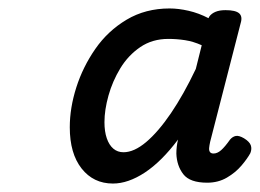

<svg xmlns="http://www.w3.org/2000/svg" viewBox="-20 -933 614 454"><path d="M247 -499Q201 -499 173 -534.5Q145 -570 145 -632Q145 -678 160.5 -726.5Q176 -775 205.5 -817.5Q235 -860 279.5 -886.5Q324 -913 381 -913Q402 -913 426 -907.5Q450 -902 473 -890L475 -894Q480 -901 489.5 -905Q499 -909 513 -909Q537 -909 545.5 -901.5Q554 -894 549 -878L477 -598Q475 -589 474.5 -583Q474 -577 476.5 -573.5Q479 -570 485 -570Q494 -570 503 -578Q512 -586 524 -603Q530 -610 537.5 -611.5Q545 -613 557 -606Q570 -598 573 -589.5Q576 -581 572 -571Q565 -558 551 -541.5Q537 -525 516.5 -513Q496 -501 470 -501Q429 -501 413.5 -521Q398 -541 397 -570Q397 -578 398 -586.5Q399 -595 401 -603Q362 -551 322.5 -525Q283 -499 247 -499ZM227 -644Q227 -622 232.5 -606Q238 -590 248 -581.5Q258 -573 272 -573Q297 -573 325.5 -597Q354 -621 384 -665Q414 -709 443 -770L457 -826Q437 -835 417.5 -838Q398 -841 378 -841Q340 -841 311.5 -821.5Q283 -802 264.5 -771.5Q246 -741 236.5 -707Q227 -673 227 -644Z"/></svg>

Font: Playwrite DE SAS
Style: Regular
Weight: 400
Designer: Veronika Burian, José Scaglione
Foundry: TypeTogether
Version: Version 1.002